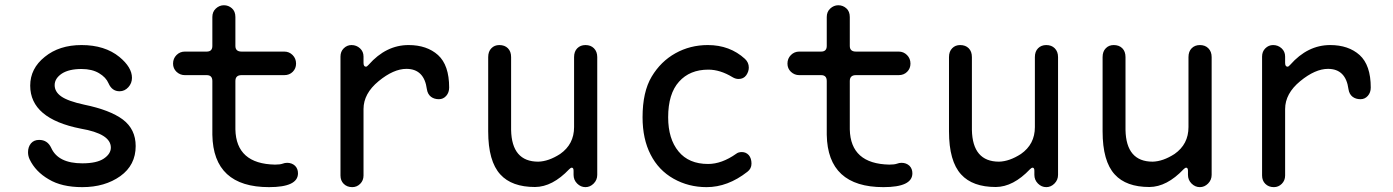

<svg xmlns="http://www.w3.org/2000/svg" viewBox="-20 -716 5440 750"><path d="M301.5 15Q221 15 170.5 -15.5Q118.5 -45.5 95.5 -94Q89.5 -107 89.5 -121.5Q89.5 -142 101 -156Q112.5 -169.5 133 -169.5Q165.5 -169.5 180 -138.5Q207 -78 301.5 -78Q358 -78 385.5 -96.5Q413 -115 413 -139.5Q413 -193.5 295.5 -213.5Q98 -252.5 98 -381.5Q98 -448.5 155 -494Q211.5 -540 298.5 -540Q389.5 -540 446.5 -493.5Q495.5 -453 495.5 -412Q495.5 -391 481.5 -375.5Q467 -359.5 447 -359.5Q417.5 -359.5 404 -390.5Q394 -414 367 -430Q339.5 -446.5 298.5 -446.5Q249.5 -446.5 221.5 -428.5Q193.5 -409.5 193.5 -383.5Q193.5 -357.5 219 -339.5Q245 -321 309.5 -307Q409.5 -286.5 460 -249Q510 -211 510 -145.5Q510 -71 450 -28Q389.5 15 301.5 15Z M1031 15Q813 15 809.5 -189.5V-399.5Q809.5 -422.5 787.5 -422.5H702Q683.5 -422.5 669.5 -435.5Q656 -448.5 656 -467.5Q656 -487.5 669.5 -501Q683 -514.5 702 -514.5H787.5Q809.5 -514.5 809.5 -536.5V-649.5Q809.5 -670 823 -682.5Q837 -695.5 854.5 -695.5Q872.5 -695.5 886 -683.5Q899.5 -671.5 899.5 -649.5V-536.5Q899.5 -514.5 923.5 -514.5H1090.5Q1109.5 -514.5 1123 -501Q1136.5 -487.5 1136.5 -467.5Q1136.5 -448.5 1123.5 -435.5Q1110.5 -422.5 1090.5 -422.5H923.5Q899.5 -422.5 899.5 -399.5V-210.5Q902.5 -76 1054 -73Q1073.5 -73 1083.5 -76.5Q1092.5 -80 1101.5 -80Q1120 -80 1132.5 -68.5Q1144 -57 1144 -39Q1144 15 1031 15Z M1356 15Q1335.5 15 1322.5 2Q1310 -10.5 1310 -30.5V-495Q1310 -514.5 1322.5 -527Q1335.5 -540 1353 -540Q1372.5 -540 1386.5 -527Q1400 -514.5 1400 -495V-470.5Q1400 -455.5 1409.5 -455.5Q1413.5 -455.5 1420 -463Q1488 -540 1576 -540Q1647.5 -540 1691 -501Q1734.5 -461.5 1734.5 -374Q1734.5 -354.5 1723 -341.5Q1711.5 -328.5 1694.5 -328.5Q1676 -328.5 1663.5 -338Q1650.5 -348 1647.5 -367.5Q1637 -447 1567.5 -447Q1517.5 -447 1459 -399Q1400 -350.5 1400 -290V-30.5Q1400 -11 1387 2Q1374 15 1356 15Z M2267 15Q2248.5 15 2234.5 1Q2220.5 -13 2220.5 -33V-49Q2220.5 -61 2213.5 -61Q2209.5 -61 2203.5 -55Q2138 14 2070 14.5Q1979 14.5 1934.5 -34.5Q1887 -86 1887 -203V-493Q1887 -515 1899.5 -527.5Q1911.5 -540 1930.5 -540Q1951.5 -540 1964 -527.5Q1976.5 -515 1976.5 -493V-208.5Q1979 -84.5 2082.5 -84.5Q2123 -85.5 2168 -114.5Q2222.5 -152.5 2222.5 -219.5V-493Q2222.5 -515 2235 -527.5Q2247.5 -540 2267 -540Q2287.5 -540 2300 -527.5Q2313 -514.5 2313 -493V-33Q2313 -13 2299 1Q2285 15 2267 15Z M2740 15Q2669.5 15 2611 -18Q2552.5 -51 2521.5 -112Q2490 -173 2490 -258Q2490 -357 2525.5 -416.5Q2561 -476 2618.5 -508Q2676 -540 2745 -540Q2831 -540 2890 -486Q2905 -472 2905 -452Q2905 -436.5 2895 -422Q2884.5 -407.5 2865 -407.5Q2853 -407.5 2841.5 -414.5Q2793 -444 2747 -444Q2674.5 -444 2632.5 -397Q2590 -350 2590 -258Q2590 -173.5 2630.5 -124.5Q2670.5 -75.5 2746 -75.5Q2799.5 -75.5 2856 -115.5Q2864 -122 2878 -122Q2894 -122 2905 -110Q2915.5 -97.5 2915.5 -77Q2915.5 -57 2899.5 -45Q2823 15 2740 15Z M3431 15Q3213 15 3209.5 -189.5V-399.5Q3209.5 -422.5 3187.5 -422.5H3102Q3083.5 -422.5 3069.5 -435.5Q3056 -448.5 3056 -467.5Q3056 -487.5 3069.5 -501Q3083 -514.5 3102 -514.5H3187.5Q3209.5 -514.5 3209.5 -536.5V-649.5Q3209.5 -670 3223 -682.5Q3237 -695.5 3254.5 -695.5Q3272.5 -695.5 3286 -683.5Q3299.5 -671.5 3299.5 -649.5V-536.5Q3299.5 -514.5 3323.5 -514.5H3490.5Q3509.5 -514.5 3523 -501Q3536.5 -487.5 3536.5 -467.5Q3536.5 -448.5 3523.5 -435.5Q3510.5 -422.5 3490.5 -422.5H3323.5Q3299.5 -422.5 3299.5 -399.5V-210.5Q3302.5 -76 3454 -73Q3473.5 -73 3483.5 -76.5Q3492.5 -80 3501.5 -80Q3520 -80 3532.5 -68.5Q3544 -57 3544 -39Q3544 15 3431 15Z M4067 15Q4048.5 15 4034.5 1Q4020.5 -13 4020.5 -33V-49Q4020.5 -61 4013.5 -61Q4009.5 -61 4003.5 -55Q3938 14 3870 14.5Q3779 14.5 3734.5 -34.5Q3687 -86 3687 -203V-493Q3687 -515 3699.5 -527.5Q3711.5 -540 3730.5 -540Q3751.5 -540 3764 -527.5Q3776.5 -515 3776.5 -493V-208.5Q3779 -84.5 3882.5 -84.5Q3923 -85.5 3968 -114.5Q4022.5 -152.5 4022.5 -219.5V-493Q4022.5 -515 4035 -527.5Q4047.5 -540 4067 -540Q4087.5 -540 4100 -527.5Q4113 -514.5 4113 -493V-33Q4113 -13 4099 1Q4085 15 4067 15Z M4667 15Q4648.5 15 4634.5 1Q4620.5 -13 4620.5 -33V-49Q4620.5 -61 4613.5 -61Q4609.5 -61 4603.5 -55Q4538 14 4470 14.5Q4379 14.5 4334.5 -34.5Q4287 -86 4287 -203V-493Q4287 -515 4299.5 -527.5Q4311.5 -540 4330.5 -540Q4351.5 -540 4364 -527.5Q4376.5 -515 4376.5 -493V-208.5Q4379 -84.5 4482.5 -84.5Q4523 -85.5 4568 -114.5Q4622.5 -152.5 4622.5 -219.5V-493Q4622.5 -515 4635 -527.5Q4647.5 -540 4667 -540Q4687.5 -540 4700 -527.5Q4713 -514.5 4713 -493V-33Q4713 -13 4699 1Q4685 15 4667 15Z M4956 15Q4935.5 15 4922.5 2Q4910 -10.5 4910 -30.5V-495Q4910 -514.5 4922.5 -527Q4935.5 -540 4953 -540Q4972.5 -540 4986.5 -527Q5000 -514.5 5000 -495V-470.5Q5000 -455.5 5009.5 -455.5Q5013.5 -455.5 5020 -463Q5088 -540 5176 -540Q5247.5 -540 5291 -501Q5334.5 -461.5 5334.5 -374Q5334.5 -354.5 5323 -341.5Q5311.5 -328.5 5294.5 -328.5Q5276 -328.5 5263.5 -338Q5250.5 -348 5247.5 -367.5Q5237 -447 5167.5 -447Q5117.5 -447 5059 -399Q5000 -350.5 5000 -290V-30.5Q5000 -11 4987 2Q4974 15 4956 15Z"/></svg>

Font: Maple Mono SC NF
Style: Regular
Weight: 400
Designer: subframe7536
Version: Version 4.2; ttfautohint (v1.8.4.7-5d5b-dirty);Nerd Fonts 6.